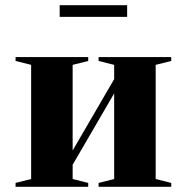

<svg xmlns="http://www.w3.org/2000/svg" viewBox="-20 -720 720 740"><path d="M40 0V-15L100 -30V-470L40 -485V-500H320V-485L260 -470V-140L420 -415V-470L360 -485V-500H640V-485L580 -470V-30L640 -15V0H360V-15L420 -30V-360L260 -85V-30L320 -15V0ZM210 -655V-700H470V-655Z"/></svg>

Font: Yeseva One
Style: Regular
Weight: 400
Designer: Jovanny Lemonad
Foundry: Jovanny Lemonad
Version: Version 2.000